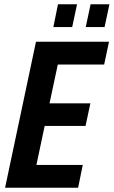

<svg xmlns="http://www.w3.org/2000/svg" viewBox="-20 -887 537 907"><path d="M150 -690H495L472 -582H253L214 -399H407L384 -292H191L152 -108H371L349 0H4ZM254 -867H344L321 -759H232ZM408 -867H497L474 -759H385Z"/></svg>

Font: Decalotype SemiBold Italic
Style: Regular
Weight: 600
Italic angle: -12°
Designer: Alfredo Marco Pradil
Foundry: Alfredo Marco Pradil
Version: Version 1.0